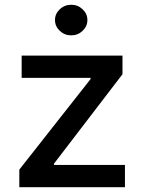

<svg xmlns="http://www.w3.org/2000/svg" viewBox="-20 -776 591 796"><path d="M60.1 0V-72.8L355.5 -448.2V-453.1H69.8V-545.4H487.8V-468.3L203.6 -97.2V-92.3H498V0ZM275.4 -629.4Q247.6 -629.4 227.8 -648.2Q208 -667 208 -692.9Q208 -718.8 227.8 -737.5Q247.6 -756.3 275.4 -756.3Q302.7 -756.3 322.5 -737.5Q342.3 -718.8 342.3 -692.9Q342.3 -667 322.5 -648.2Q302.7 -629.4 275.4 -629.4Z"/></svg>

Font: Karasuma Gothic
Style: Regular
Weight: 500
Designer: Rasmus Andersson / Ryoko Nishizuka
Foundry: Genbu
Version: Version 1.00